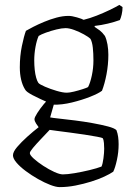

<svg xmlns="http://www.w3.org/2000/svg" viewBox="-20 -565 532 785"><path d="M224 200Q209 200 185.5 191Q162 182 135.5 167Q109 152 85.5 134.5Q62 117 47.5 100Q33 83 33 70Q33 56 50 36Q67 16 91.5 -6Q116 -28 138 -45Q134 -50 127.5 -60Q121 -70 121 -78Q121 -85 132.5 -103Q144 -121 158.5 -138.5Q173 -156 182 -163L205 -155L185 -85Q195 -83 223 -80Q251 -77 287 -72.5Q323 -68 359 -61.5Q395 -55 421.5 -48Q448 -41 456 -33Q461 -20 463 -5.5Q465 9 465 25Q465 57 458 89Q451 121 443 137Q430 146 406.5 157Q383 168 352.5 177.5Q322 187 289 193.5Q256 200 224 200ZM237 148Q255 148 285 143Q315 138 346 130.5Q377 123 395 116Q400 105 403 82Q406 59 406 43Q406 33 405 20Q404 7 400 0Q398 -2 377 -6Q356 -10 326.5 -14.5Q297 -19 266 -23Q235 -27 212 -30Q189 -33 183 -34Q166 -16 147 4Q128 24 115 39.5Q102 55 102 61Q102 69 118 83.5Q134 98 157 113Q180 128 202 138Q224 148 237 148ZM197 -137Q167 -150 146.5 -159.5Q126 -169 113 -176Q100 -183 92.5 -188.5Q85 -194 82 -200Q72 -216 66.5 -239Q61 -262 61 -290Q61 -336 69.5 -377Q78 -418 86 -439Q96 -445 115.5 -455Q135 -465 160 -475.5Q185 -486 211 -493Q237 -500 260 -500Q274 -500 294.5 -494Q315 -488 322 -484Q347 -490 375 -501Q403 -512 428 -524Q453 -536 468 -545L481 -536Q481 -520 477.5 -505.5Q474 -491 470 -483Q448 -475 421 -468.5Q394 -462 367 -459V-455Q378 -448 388 -440.5Q398 -433 409 -418Q416 -403 419.5 -383Q423 -363 423 -341Q423 -301 415.5 -261.5Q408 -222 397 -194Q383 -183 349 -169.5Q315 -156 274 -146Q233 -136 197 -137ZM253 -186Q264 -186 282.5 -190.5Q301 -195 318 -200.5Q335 -206 340 -209Q349 -226 355.5 -256.5Q362 -287 362 -318Q362 -347 359.5 -370Q357 -393 350 -406Q342 -414 323 -424.5Q304 -435 283.5 -442.5Q263 -450 248 -450Q233 -450 210.5 -444.5Q188 -439 167.5 -431.5Q147 -424 138 -418Q130 -400 125 -372.5Q120 -345 120 -318Q120 -298 122 -279.5Q124 -261 128 -247Q132 -233 137 -226Q142 -220 164 -210.5Q186 -201 211.5 -193.5Q237 -186 253 -186Z"/></svg>

Font: Texturina 12pt Thin
Style: Regular
Weight: 250
Designer: Guillermo Torres Carreño
Foundry: Omnibus-Type
Version: Version 1.002